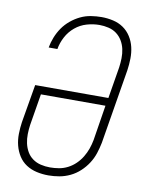

<svg xmlns="http://www.w3.org/2000/svg" viewBox="-85 -804 669 873"><g transform="rotate(10 250.0 -367.5)"><path d="M199 8Q171 8 144.5 2Q118 -4 96.5 -18Q75 -32 61 -54Q47 -76 40.5 -101.5Q34 -127 34.5 -155Q35 -183 39 -210L69 -386H407L431 -531Q434 -552 434.5 -574Q435 -596 430.5 -616.5Q426 -637 415.5 -654.5Q405 -672 389 -684Q373 -696 352 -701Q331 -706 310 -706Q281 -706 251.5 -697.5Q222 -689 198 -669Q174 -649 159.5 -621.5Q145 -594 140 -565H100V-566Q104 -589 113.5 -613Q123 -637 137.5 -658Q152 -679 172.5 -696Q193 -713 216 -724Q239 -735 264 -739Q289 -743 313 -743Q340 -743 366.5 -737Q393 -731 414 -716.5Q435 -702 449 -680Q463 -658 469 -632.5Q475 -607 474.5 -579.5Q474 -552 470 -525L413 -180Q408 -155 400 -130.5Q392 -106 377.5 -83.5Q363 -61 343 -42.5Q323 -24 299 -12.5Q275 -1 249.5 3.5Q224 8 199 8ZM200 -29Q220 -29 241 -32.5Q262 -36 281.5 -46Q301 -56 317 -71.5Q333 -87 344.5 -106Q356 -125 363 -145Q370 -165 374 -186L400 -349H102L78 -204Q75 -183 74.5 -161Q74 -139 78.5 -118.5Q83 -98 93 -80.5Q103 -63 119.5 -51Q136 -39 157 -34Q178 -29 200 -29Z"/></g></svg>

Font: Iosevka Extralight
Style: Italic
Weight: 200
Italic angle: -9°
Monospace: yes
Designer: Belleve Invis
Foundry: Belleve Invis
Version: Version 32.5.0; ttfautohint (v1.8.4)